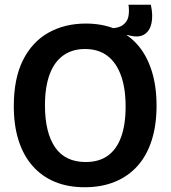

<svg xmlns="http://www.w3.org/2000/svg" viewBox="-20 -773 720 807"><path d="M516 -626 454 -624 430 -653Q476 -653 496 -667.5Q516 -682 520 -705Q524 -728 520 -753H614Q624 -708 616.5 -674.5Q609 -641 584.5 -627Q560 -613 516 -626ZM336 14Q265 14 210 -9Q155 -32 116.5 -76Q78 -120 58 -183Q38 -246 38 -327Q38 -443 76.5 -520Q115 -597 183.5 -635.5Q252 -674 341 -674Q409 -674 464 -651.5Q519 -629 557.5 -585.5Q596 -542 617 -477Q638 -412 638 -329Q638 -247 617.5 -183Q597 -119 558 -75.5Q519 -32 463 -9Q407 14 336 14ZM340 -92Q396 -92 433 -118.5Q470 -145 489 -197Q508 -249 508 -325Q508 -403 488 -457Q468 -511 430.5 -539Q393 -567 337 -567Q284 -567 246 -540Q208 -513 188.5 -460Q169 -407 169 -330Q169 -272 180 -227.5Q191 -183 212.5 -152.5Q234 -122 266 -107Q298 -92 340 -92Z"/></svg>

Font: Bricolage Grotesque 72pt SemiBold
Style: Regular
Weight: 600
Version: Version 1.001;gftools[0.9.33.dev8+g029e19f]